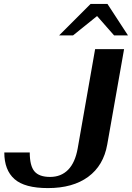

<svg xmlns="http://www.w3.org/2000/svg" viewBox="-20 -951 674 981"><path d="M2 -172H132Q132 -104 156 -75.5Q180 -47 236 -47Q292 -47 328 -83.5Q364 -120 377 -193L466 -700H614L528 -213Q509 -105 430.5 -47.5Q352 10 225 10Q106 10 54 -36Q2 -82 2 -172ZM443 -931H529L634 -770H563L476 -869L353 -770H282Z"/></svg>

Font: Fahkwang SemiBold
Style: Italic
Weight: 600
Italic angle: -10°
Version: Version 1.000; ttfautohint (v1.6)